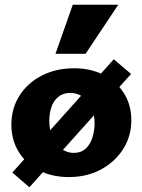

<svg xmlns="http://www.w3.org/2000/svg" viewBox="-20 -731 601 810"><path d="M270 16Q199 16 144 -12.5Q89 -41 58.5 -91Q28 -141 28 -205Q28 -274 62.5 -328Q97 -382 157 -412.5Q217 -443 293 -443Q363 -443 417.5 -415Q472 -387 503 -337.5Q534 -288 534 -224Q534 -156 499.5 -102Q465 -48 406 -16Q347 16 270 16ZM291 -86Q322 -86 341.5 -104Q361 -122 370 -151Q379 -180 379 -211Q379 -251 365 -279.5Q351 -308 328 -323.5Q305 -339 276 -339Q246 -339 226 -322.5Q206 -306 197 -279.5Q188 -253 188 -222Q188 -179 202.5 -148.5Q217 -118 240.5 -102Q264 -86 291 -86ZM104 59 32 -3 460 -481 533 -419ZM214 -504 287 -711H479L341 -504Z"/></svg>

Font: Ysabeau Office Black
Style: Regular
Weight: 900
Designer: Christian Thalmann (Catharsis Fonts)
Version: Version 2.001;gftools[0.9.30]; featfreeze: tnum,lnum,ss02